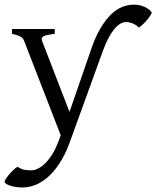

<svg xmlns="http://www.w3.org/2000/svg" viewBox="-43 -582 688 846"><path d="M198.2 -433.1Q179.2 -430.7 167.2 -428.2Q155.3 -425.8 148.7 -422.1Q142.1 -418.5 141.1 -413.1Q140.1 -407.7 143.1 -399.9L263.2 -88.9L356.4 -358.4Q376 -417.5 399.2 -456.5Q422.4 -495.6 447 -519Q471.7 -542.5 497.1 -552Q522.5 -561.5 546.4 -561.5Q565.4 -561.5 580.1 -556.9Q594.7 -552.2 604.7 -546.1Q614.7 -540 620.1 -534.2Q625.5 -528.3 625.5 -526.4Q625.5 -522.9 620.1 -514.4Q614.7 -505.9 606.4 -495.8Q598.1 -485.8 587.9 -476.1Q577.6 -466.3 568.4 -460.4Q557.1 -472.7 541.3 -478.8Q525.4 -484.9 512.7 -484.9Q498 -484.9 484.4 -475.8Q470.7 -466.8 457.8 -450.2Q444.8 -433.6 432.9 -410.2Q420.9 -386.7 410.2 -357.4L264.2 45.4Q242.7 103.5 216.6 141.8Q190.4 180.2 162.6 202.9Q134.8 225.6 107.4 234.9Q80.1 244.1 56.2 244.1Q41.5 244.1 27.1 241.9Q12.7 239.7 1.7 236.1Q-9.3 232.4 -16.1 227.8Q-22.9 223.1 -22.9 218.8Q-22.9 215.3 -17.6 206.8Q-12.2 198.2 -3.9 188.2Q4.4 178.2 14.4 168.5Q24.4 158.7 34.2 152.8Q53.2 165 68.6 166.7Q84 168.5 94.7 168.5Q109.9 168.5 126 159.9Q142.1 151.4 158 135.5Q173.8 119.6 188 96.7Q202.1 73.7 213.4 44.4L224.6 14.2L64 -399.9Q59.6 -413.6 46.9 -420.7Q34.2 -427.7 9.8 -433.1V-454.1H198.2Z"/></svg>

Font: Noto Serif Devanagari
Style: Regular
Weight: 400
Designer: Monotype Design Team
Foundry: Monotype Imaging Inc.
Version: Version 1.01